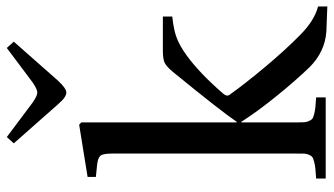

<svg xmlns="http://www.w3.org/2000/svg" viewBox="-234 -766 1005 578"><g transform="rotate(-90 269.0 -477.5)"><path d="M126 -939 145 -960 248 -882.8Q269 -868.2 278.8 -868.2Q289.1 -868.2 310.1 -882.8L413.1 -960L432.1 -939L314.9 -806.2Q291.5 -780.8 278.8 -780.8Q272.9 -780.8 266.6 -784.7Q260.3 -788.6 256.1 -792.7Q252 -796.9 243.2 -806.2ZM20 0V-28.8Q40.5 -30.3 50.8 -31.2Q61 -32.2 71 -34.9Q81.1 -37.6 84.7 -40.3Q88.4 -43 91.6 -50.3Q94.7 -57.6 95 -64.9Q95.2 -72.3 95.2 -86.9V-642.1Q95.2 -669.9 89.1 -677.7Q83 -685.5 63 -688L24.9 -691.9V-716.8L182.1 -742.2L189 -735.8V-268.1H190.9Q223.6 -316.4 341.8 -460.9Q357.4 -479.5 368.7 -484.9Q379.9 -490.2 404.8 -490.2H507.8V-461.9Q466.3 -457.5 442.6 -448.2Q418.9 -439 391.1 -418.9Q337.4 -379.9 276.9 -310.1Q270 -302.2 269.8 -296.9Q269.5 -291.5 273.9 -287.1Q304.7 -243.7 356.2 -182.1Q407.7 -120.6 452.1 -77.1Q495.1 -34.2 538.1 -22.9V4.9L462.9 2Q401.9 -2 355 -48.8Q314.5 -90.8 267.6 -148.9Q220.7 -207 190.9 -253.9H189V-86.9Q189 -72.8 189.5 -65.2Q189.9 -57.6 193.1 -50.5Q196.3 -43.5 199.7 -40.5Q203.1 -37.6 213.4 -34.9Q223.6 -32.2 233.9 -31.2Q244.1 -30.3 264.2 -28.8V0Z"/></g></svg>

Font: Heuristica
Style: Regular
Weight: 400
Version: Version 1.0.2